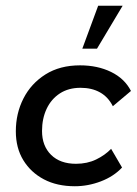

<svg xmlns="http://www.w3.org/2000/svg" viewBox="-20 -636 475 667"><path d="M240 11Q178 11 132.5 -13Q87 -37 61 -79.5Q35 -122 35 -180Q35 -242 61.5 -294Q88 -346 138 -377.5Q188 -409 258 -409Q319 -409 366 -386Q413 -363 435 -320L372 -267Q356 -299 327.5 -315Q299 -331 260 -331Q218 -331 188 -311.5Q158 -292 142 -258Q126 -224 126 -181Q126 -129 157.5 -98Q189 -67 244 -67Q283 -67 314 -82Q345 -97 366 -119L404 -54Q375 -23 330.5 -6Q286 11 240 11ZM266 -467 321 -616H406L317 -467Z"/></svg>

Font: Rokkitt SemiBold Medium
Style: Italic
Weight: 500
Italic angle: -9°
Version: Version 3.103